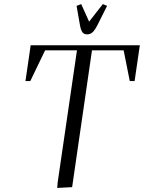

<svg xmlns="http://www.w3.org/2000/svg" viewBox="-20 -926 712 950"><path d="M106 -524.9 131.8 -702.1H671.9L646 -524.9H622.1L591.8 -676.8H435.1L336.9 0L263.2 3.9L265.1 -22L360.8 -676.8H203.1L129.9 -524.9ZM358.9 -897 381.8 -905.8 420.9 -818.8 488.8 -905.8 509.8 -897 463.9 -805.2Q450.2 -777.8 438.5 -766.8Q426.8 -755.9 411.1 -755.9Q395.5 -755.9 387.5 -766.8Q379.4 -777.8 375 -805.2Z"/></svg>

Font: Dihjauti
Style: Italic
Weight: 400
Italic angle: -9°
Designer: T. Christopher White
Version: Version 3.0.0